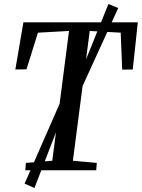

<svg xmlns="http://www.w3.org/2000/svg" viewBox="-20 -855 712 964"><path d="M107 0 110 -37 242.5 -48 326.5 -699.5 170.5 -691 113 -507 57 -506 97.5 -743H672L646.5 -506L593.5 -505.5L586 -691L430.5 -699.5L346 -48L466 -37L463 0ZM103.5 67 302.5 -387 353.5 -412.5 524.5 -835 573.5 -814.5 383 -397.5 331.5 -373.5 153 89Z"/></svg>

Font: Merriweather 48pt
Style: Italic
Weight: 400
Italic angle: -7.8°
Version: Version 2.101